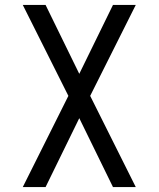

<svg xmlns="http://www.w3.org/2000/svg" viewBox="-20 -755 640 775"><path d="M72 0 256 -368 72 -735H164L300 -457L436 -735H528L344 -368L528 0H436L300 -278L164 0Z"/></svg>

Font: Iosevka Fixed Extended
Style: Regular
Weight: 400
Width: 7
Monospace: yes
Designer: Belleve Invis
Foundry: Belleve Invis
Version: Version 24.1.1; ttfautohint (v1.8.4)